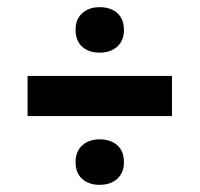

<svg xmlns="http://www.w3.org/2000/svg" viewBox="-20 -581 557 536"><path d="M57 -257V-369H460V-257ZM258 -434Q228 -434 209.5 -450.5Q191 -467 191 -498Q191 -528 210 -544.5Q229 -561 258 -561Q289 -561 307.5 -544.5Q326 -528 326 -497Q326 -468 307.5 -451Q289 -434 258 -434ZM258 -65Q228 -65 209.5 -81.5Q191 -98 191 -128Q191 -159 210 -175.5Q229 -192 258 -192Q289 -192 307.5 -175.5Q326 -159 326 -128Q326 -99 307.5 -82Q289 -65 258 -65Z"/></svg>

Font: Bricolage Grotesque 24pt SemiBold
Style: Regular
Weight: 600
Designer: Mathieu Triay
Foundry: Atelier Triay
Version: Version 1.001;gftools[0.9.33.dev8+g029e19f]